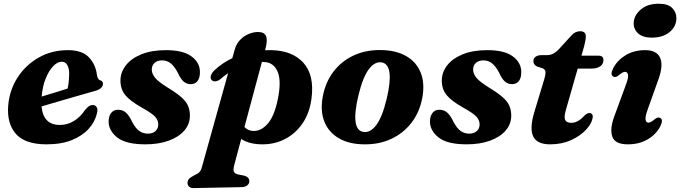

<svg xmlns="http://www.w3.org/2000/svg" viewBox="-20 -742 3561 1005"><path d="M487 -146.5Q477 -105 444.8 -68.5Q412.5 -32 357.2 -9.2Q302 13.5 223.5 13.5Q111 13.5 63 -41.5Q15 -96.5 23 -190.5Q30 -271 72.2 -336.5Q114.5 -402 182.8 -440.8Q251 -479.5 335.5 -479.5Q410 -479.5 445.2 -442.2Q480.5 -405 487.5 -350Q489 -339.5 493 -331.8Q497 -324 503.5 -322Q519 -318 519 -303Q519 -292.5 510.2 -282.8Q501.5 -273 477.5 -266Q448.5 -258 399.2 -243.8Q350 -229.5 295.8 -213.8Q241.5 -198 197.5 -185Q206.5 -88 293 -88Q334 -88 367.8 -109.2Q401.5 -130.5 424.5 -165.5Q438 -181.5 446.8 -187Q455.5 -192.5 466 -192.5Q478.5 -192 486 -181.2Q493.5 -170.5 487 -146.5ZM303 -419Q281 -419 258.5 -395.8Q236 -372.5 219.2 -331.2Q202.5 -290 198 -236.5Q232 -246.5 268.8 -258Q305.5 -269.5 334 -278.5Q341.5 -312 342 -357Q342 -385 332 -402Q322 -419 303 -419Z M754 -42.5Q779 -42.5 793.8 -56Q808.5 -69.5 808.5 -90.5Q808.5 -112.5 792.2 -130.8Q776 -149 722 -179Q661 -213.5 635.8 -244.2Q610.5 -275 610.5 -320Q610.5 -363 638.2 -399.2Q666 -435.5 719.5 -457.5Q773 -479.5 849 -479.5Q938.5 -479.5 982.2 -447Q1026 -414.5 1026.5 -366Q1027 -334.5 1014 -318Q1001 -301.5 978.5 -301.5Q957 -301.5 941.2 -315Q925.5 -328.5 909.5 -363.5Q893 -394.5 873.8 -410.2Q854.5 -426 828.5 -426Q804 -426 789.2 -413Q774.5 -400 774.5 -377.5Q774.5 -357 791 -335.8Q807.5 -314.5 861 -281.5Q906 -254 930.5 -232Q955 -210 964.5 -187.5Q974 -165 974 -136.5Q974 -92.5 945 -58.8Q916 -25 863.5 -5.8Q811 13.5 740.5 13.5Q639.5 13.5 594 -22.2Q548.5 -58 548.5 -106.5Q549 -134.5 562 -151Q575 -167.5 597 -167.5Q623 -167.5 640 -151.8Q657 -136 672 -103.5Q690.5 -69 710 -55.8Q729.5 -42.5 754 -42.5Z M1132.5 -327Q1120 -317.5 1107.5 -316.2Q1095 -315 1087.5 -323.5Q1079.5 -332.5 1084.2 -347.2Q1089 -362 1104.5 -376Q1144.5 -413 1196 -437.5L1209 -483.5Q1217.5 -513.5 1237.5 -534Q1257.5 -554.5 1282.5 -564.5Q1307.5 -574.5 1330.5 -574.5Q1363.5 -574.5 1372.5 -553Q1381.5 -531.5 1369.5 -487L1367.5 -479Q1383 -479.5 1398.5 -479.5Q1509.5 -478 1568 -413.5Q1626.5 -349 1610.5 -226.5Q1601 -152 1564.8 -98Q1528.5 -44 1473 -14.8Q1417.5 14.5 1349.5 13.5Q1316 13 1289.2 5.8Q1262.5 -1.5 1242.5 -14.5L1206.5 120.5Q1200 144 1204 155.5Q1208 167 1226 171L1254 176.5Q1285 183 1285 206.5Q1285 220 1273.5 228.8Q1262 237.5 1243.5 237.5L994 242.5Q979.5 243 970.5 235.5Q961.5 228 961.5 216Q961.5 204.5 968.2 195.8Q975 187 993.5 177.5Q1015 168 1023.5 159.2Q1032 150.5 1037 132L1174 -359Q1153 -344.5 1132.5 -327ZM1306 -56.5Q1350.5 -55 1386.5 -101Q1422.5 -147 1439 -249.5Q1451.5 -330 1431 -371.8Q1410.5 -413.5 1367.5 -417Q1359 -418 1351 -418L1259.5 -77Q1278.5 -57.5 1306 -56.5Z M1972 -480Q2051 -479.5 2105 -449Q2159 -418.5 2181.8 -362.5Q2204.5 -306.5 2190.5 -230Q2176.5 -155 2134.2 -100Q2092 -45 2028.5 -15.2Q1965 14.5 1886.5 13.5Q1808 13 1754.5 -17.8Q1701 -48.5 1678.2 -104.5Q1655.5 -160.5 1669.5 -236.5Q1683.5 -312 1725.5 -367Q1767.5 -422 1830.8 -451.5Q1894 -481 1972 -480ZM1881.5 -51.5Q1918 -45.5 1949.5 -87.2Q1981 -129 2004 -224.5Q2046.5 -404 1977.5 -415.5Q1941.5 -421 1910.2 -379.2Q1879 -337.5 1856 -242Q1813.5 -63 1881.5 -51.5Z M2436 -42.5Q2461 -42.5 2475.8 -56Q2490.5 -69.5 2490.5 -90.5Q2490.5 -112.5 2474.2 -130.8Q2458 -149 2404 -179Q2343 -213.5 2317.8 -244.2Q2292.5 -275 2292.5 -320Q2292.5 -363 2320.2 -399.2Q2348 -435.5 2401.5 -457.5Q2455 -479.5 2531 -479.5Q2620.5 -479.5 2664.2 -447Q2708 -414.5 2708.5 -366Q2709 -334.5 2696 -318Q2683 -301.5 2660.5 -301.5Q2639 -301.5 2623.2 -315Q2607.5 -328.5 2591.5 -363.5Q2575 -394.5 2555.8 -410.2Q2536.5 -426 2510.5 -426Q2486 -426 2471.2 -413Q2456.5 -400 2456.5 -377.5Q2456.5 -357 2473 -335.8Q2489.5 -314.5 2543 -281.5Q2588 -254 2612.5 -232Q2637 -210 2646.5 -187.5Q2656 -165 2656 -136.5Q2656 -92.5 2627 -58.8Q2598 -25 2545.5 -5.8Q2493 13.5 2422.5 13.5Q2321.5 13.5 2276 -22.2Q2230.5 -58 2230.5 -106.5Q2231 -134.5 2244 -151Q2257 -167.5 2279 -167.5Q2305 -167.5 2322 -151.8Q2339 -136 2354 -103.5Q2372.5 -69 2392 -55.8Q2411.5 -42.5 2436 -42.5Z M2820 -384.5 2793.5 -393Q2772 -401.5 2772 -423Q2772 -437 2783.8 -445.2Q2795.5 -453.5 2815 -453.5H2844Q2861.5 -453.5 2875.5 -461Q2889.5 -468.5 2904 -483L2973 -558.5Q2991.5 -578.5 3017 -578.5Q3046.5 -578.5 3046.5 -550.5Q3046.5 -543 3044.2 -529.8Q3042 -516.5 3037.5 -499.5L3023.5 -450.5H3114Q3138.5 -450.5 3138.5 -427.5Q3138.5 -407 3121.8 -395Q3105 -383 3077 -383H3004L2943 -170Q2931 -129.5 2938.2 -114.2Q2945.5 -99 2970.5 -99Q3004 -99 3037 -134.5Q3052.5 -150.5 3065 -150.5Q3073.5 -150.5 3078.8 -144.2Q3084 -138 3082.5 -127.5Q3078.5 -97 3048.8 -64.2Q3019 -31.5 2970 -9Q2921 13.5 2859.5 13.5Q2791 13.5 2771 -28Q2751 -69.5 2777 -156L2828 -324.5Q2837 -355 2835 -367.2Q2833 -379.5 2820 -384.5Z M3391.5 -545Q3344.5 -545 3320.2 -567.2Q3296 -589.5 3297 -621.5Q3298 -660.5 3333.2 -691.5Q3368.5 -722.5 3428.5 -722.5Q3477 -722.5 3499.2 -699.5Q3521.5 -676.5 3520.5 -645Q3519.5 -602 3484.2 -573.5Q3449 -545 3391.5 -545ZM3368.5 -164Q3356 -128 3359.5 -114Q3363 -100 3374 -100Q3386 -100 3404 -115.5Q3415 -124.5 3422 -126.5Q3429 -128.5 3435.5 -125Q3454 -115.5 3435.5 -79.5Q3413.5 -37.5 3369.2 -12Q3325 13.5 3266.5 13.5Q3200 13.5 3185.5 -25.5Q3171 -64.5 3194.5 -130.5L3257.5 -302Q3270.5 -337.5 3267 -351.8Q3263.5 -366 3252 -366Q3240 -366 3222 -350.5Q3211 -341.5 3204 -339.5Q3197 -337.5 3190.5 -341Q3172 -350.5 3190.5 -386.5Q3212.5 -428 3256 -453.8Q3299.5 -479.5 3357 -479.5Q3416.5 -479.5 3434.8 -440.8Q3453 -402 3427.5 -329.5Z"/></svg>

Font: Fraunces 9pt S000
Style: Bold Italic
Weight: 700
Italic angle: -16°
Version: Version 1.000; ttfautohint (v1.8.3)